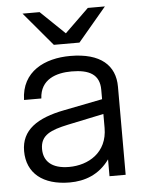

<svg xmlns="http://www.w3.org/2000/svg" viewBox="-53 -774 612 829"><g transform="rotate(-5 253.0 -360.0)"><path d="M389 0H459V-382C459 -474 397 -532 265 -532C155 -532 53 -484 50 -360H125C129 -443 199 -465 265 -465C342 -465 386 -441 386 -375V-334L219 -301C100 -278 31 -231 31 -140C31 -44 100 12 216 12C281 12 344 -10 389 -73ZM76 -732 199 -586H310L433 -732H359L255 -631L150 -732ZM109 -142C109 -203 155 -221 229 -237L386 -270V-210C386 -102 302 -55 219 -55C142 -55 109 -91 109 -142Z"/></g></svg>

Font: Aspekta 350
Style: Regular
Weight: 350
Designer: Ivo Dolenc
Version: Version 2.000